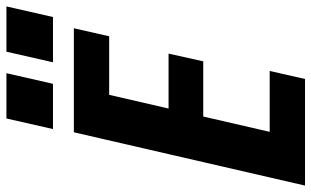

<svg xmlns="http://www.w3.org/2000/svg" viewBox="-215 -764 970 598"><g transform="rotate(-90 270.0 -465.0)"><path d="M-9 0 157 -720H299L133 0ZM63 0 88 -110H348L323 0ZM136 -317 160 -425H402L378 -317ZM204 -610 229 -720H481L456 -610ZM375 -785 408 -930H549L516 -785ZM167 -785 200 -930H341L308 -785Z"/></g></svg>

Font: Instrument Sans Condensed
Style: Bold Italic
Weight: 700
Width: 3
Italic angle: -13°
Designer: Rodrigo Fuenzalida
Foundry: fragTYPE
Version: Version 1.000;gftools[0.9.28]